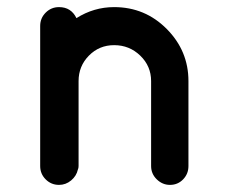

<svg xmlns="http://www.w3.org/2000/svg" viewBox="-20 -520 653 540"><path d="M301 -500Q388 -500 449 -438.5Q510 -377 510 -292V-53Q510 -31 495 -15.5Q480 0 458 0Q437 0 421 -15.5Q405 -31 405 -53V-292Q405 -334 374.5 -363.5Q344 -393 301 -393Q259 -393 230 -363.5Q201 -334 201 -292V-53Q201 -47 199 -43Q195 -25 180 -12.5Q165 0 146 0Q124 0 108.5 -15.5Q93 -31 93 -53V-292V-447Q93 -469 108.5 -484.5Q124 -500 146 -500Q180 -500 195 -469Q244 -500 301 -500Z"/></svg>

Font: Quicksand
Style: Bold
Weight: 700
Designer: Andrew Paglinawan
Foundry: Andrew Paglinawan
Version: 1.002